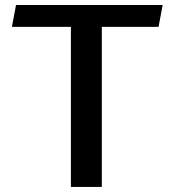

<svg xmlns="http://www.w3.org/2000/svg" viewBox="-20 -735 686 755"><path d="M380.4 0H258.8V-629.4H26.9L43 -715.3H619.6L603.5 -629.4H380.4Z"/></svg>

Font: Proza Libre
Style: Medium
Weight: 500
Designer: Jasper de Waard
Foundry: Jasper de Waard
Version: Version 1.000; ttfautohint (v1.4.1.8-43bc)